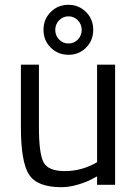

<svg xmlns="http://www.w3.org/2000/svg" viewBox="-20 -769 571 799"><path d="M459 -500V0H384V-35L363 -24Q342 -12 305 -1Q268 10 236 10Q134 10 100.5 -43Q67 -96 67 -239Q67 -239 67 -500H142V-240Q142 -131 161 -94Q180 -57 250.5 -57Q321 -57 384 -94V-500ZM191 -571Q161 -601 161 -645Q161 -689 191 -719Q221 -749 264.5 -749Q308 -749 338 -719Q368 -689 368 -645Q368 -601 338.5 -571Q309 -541 265 -541Q221 -541 191 -571ZM265 -701Q242 -701 226 -684.5Q210 -668 210 -644.5Q210 -621 226 -604.5Q242 -588 265 -588Q288 -588 304 -604.5Q320 -621 320 -644.5Q320 -668 304 -684.5Q288 -701 265 -701Z"/></svg>

Font: Titillium Web
Style: Regular
Weight: 400
Version: Version 1.002;PS 57.000;hotconv 1.0.70;makeotf.lib2.5.55311